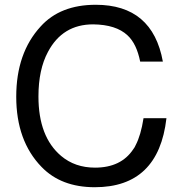

<svg xmlns="http://www.w3.org/2000/svg" viewBox="-20 -761 762 804"><path d="M567 -503Q552 -578 514 -613Q466 -658 370 -659Q242 -659 181 -544Q141 -470 141 -357Q141 -188 236 -108Q294 -59 378 -59Q487 -59 538 -136Q541 -140 543.5 -144Q546 -148 548 -153Q570 -195 581 -266H677Q644 23 377 23Q236 23 154 -62Q48 -171 48 -356Q48 -539 150 -650Q232 -741 381 -741Q619 -741 662 -503Z"/></svg>

Font: Ekushey Amar Bangla
Style: Regular
Weight: 400
Designer: Al Mamun Sumon
Foundry: Al Mamun Sumon
Version: Version 1.0